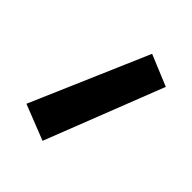

<svg xmlns="http://www.w3.org/2000/svg" viewBox="-47 -841 337 337"><g transform="rotate(-45 121.0 -673.0)"><path d="M25 -749 -1 -683 219 -597 243 -655Z"/></g></svg>

Font: TitilliumText22L
Style: 400 wt
Weight: 400
Designer: Campivisivi
Foundry: Campivisivi
Version: 1.000